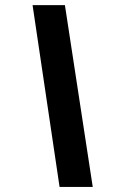

<svg xmlns="http://www.w3.org/2000/svg" viewBox="-20 -734 461 754"><path d="M234.9 -713.9 344.2 0H213.9L107.9 -713.9Z"/></svg>

Font: TypoPRO Open Sans
Style: Bold Italic
Weight: 700
Italic angle: -12°
Foundry: Ascender Corporation
Version: Version 1.10